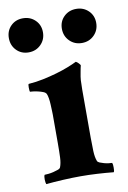

<svg xmlns="http://www.w3.org/2000/svg" viewBox="-93 -697 500 749"><g transform="rotate(-10 157.0 -322.5)"><path d="M231 -145Q231 -117 232 -91.5Q233 -66 239 -51Q241 -46 248.5 -43Q256 -40 265 -37.5Q274 -35 282.5 -34Q291 -33 296 -33Q298 -30 298.5 -25Q299 -20 299 -14Q299 -8 298.5 -3Q298 2 296 4Q267 1 232.5 -1Q198 -3 166 -3Q134 -3 96 -1Q58 1 29 4Q28 2 27 -3Q26 -8 26 -14Q26 -20 26.5 -25Q27 -30 29 -33Q34 -33 44 -34Q54 -35 64 -37.5Q74 -40 82.5 -43Q91 -46 93 -51Q99 -66 100 -89.5Q101 -113 101 -145V-260Q101 -264 100.5 -275Q100 -286 99.5 -299Q99 -312 97 -324Q95 -336 92 -342Q89 -348 80 -351.5Q71 -355 60.5 -357.5Q50 -360 41 -361Q32 -362 29 -362Q28 -363 27.5 -368Q27 -373 27 -378.5Q27 -384 27.5 -388.5Q28 -393 30 -393Q59 -395 87.5 -401Q116 -407 142 -414.5Q168 -422 189.5 -430.5Q211 -439 225 -446Q230 -444 236 -437.5Q242 -431 242 -429Q241 -426 239.5 -418.5Q238 -411 236.5 -402.5Q235 -394 233.5 -385.5Q232 -377 232 -372Q231 -355 231 -334.5Q231 -314 231 -309ZM262 -649Q291 -649 310.5 -630Q330 -611 330 -582Q330 -553 310.5 -533.5Q291 -514 262 -514Q233 -514 213.5 -533.5Q194 -553 194 -582Q194 -611 213.5 -630Q233 -649 262 -649ZM51 -649Q80 -649 99.5 -630Q119 -611 119 -582Q119 -553 99.5 -533.5Q80 -514 51 -514Q22 -514 3 -533.5Q-16 -553 -16 -582Q-16 -611 3 -630Q22 -649 51 -649Z"/></g></svg>

Font: Vermiglione
Style: Bold
Weight: 700
Version: Version 1.000